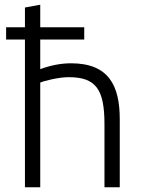

<svg xmlns="http://www.w3.org/2000/svg" viewBox="-20 -796 609 816"><path d="M6 -628H86V0H151V-445C163 -451 227 -468 272 -468C388 -468 424 -416 424 -268V0H489V-289C489 -431 443 -527 282 -527C238 -527 194 -518 151 -502V-628H338V-680H151V-776L86 -764V-680H6Z"/></svg>

Font: Repo Light
Style: Regular
Weight: 300
Designer: Stefan Peev
Foundry: Context Ltd
Version: Version 001.502